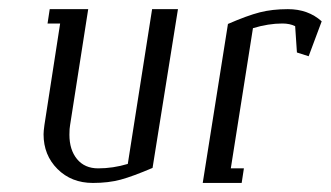

<svg xmlns="http://www.w3.org/2000/svg" viewBox="-20 -404 730 424"><path d="M76.2 -107.4Q76.2 -114.3 78.1 -127.9L112.8 -352.1H85L89.8 -383.8H174.8L134.8 -127.9Q133.3 -120.6 133.3 -106.4Q133.3 -73.2 150.1 -52.7Q167 -32.2 196.8 -32.2Q229.5 -32.2 262.2 -42L315.9 -383.8H373L316.9 -33.2Q273.4 -14.6 246.6 -7.3Q219.7 0 185.1 0Q137.7 0 106.9 -30.8Q76.2 -61.5 76.2 -107.4Z M427.7 0 483.4 -351.1Q525.9 -369.6 553.5 -376.7Q581.1 -383.8 615.7 -383.8Q660.6 -383.8 690.4 -356.9L661.6 -279.8L635.7 -288.1L631.8 -346.2Q620.1 -352.1 603.5 -352.1Q572.8 -352.1 538.6 -341.8L489.7 -32.2H518.6L513.7 0Z"/></svg>

Font: Gawaa
Style: Italic
Weight: 400
Designer: T. Christopher White
Version: Version 1.0